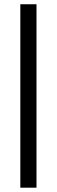

<svg xmlns="http://www.w3.org/2000/svg" viewBox="-20 -807 266 899"><path d="M75.2 71.8V-787.1H150.9V71.8Z"/></svg>

Font: SimahzazaarabicW05-Light
Style: Regular
Weight: 300
Designer: Ahmed zaza
Foundry: Ahmed zaza
Version: Version 1.001